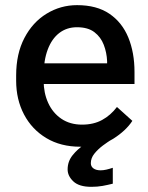

<svg xmlns="http://www.w3.org/2000/svg" viewBox="-20 -558 574 743"><path d="M291 9.8Q214.8 9.8 159.2 -23.7Q103.5 -57.1 73 -115Q42.5 -172.9 42.5 -245.6V-266.1Q42.5 -350.1 74.5 -411.1Q106.4 -472.2 160.4 -505.1Q214.4 -538.1 278.3 -538.1Q354.5 -538.1 403.6 -504.6Q452.6 -471.2 476.6 -412.8Q500.5 -354.5 500.5 -279.3V-232.9H98.6V-313H394.5V-321.3Q393.1 -354.5 381.6 -384.5Q370.1 -414.6 345.2 -433.6Q320.3 -452.6 277.8 -452.6Q238.3 -452.6 209.2 -430.2Q180.2 -407.7 164.6 -366Q148.9 -324.2 148.9 -266.1V-245.6Q148.9 -198.2 166.5 -159.7Q184.1 -121.1 217.5 -98.4Q251 -75.7 297.4 -75.7Q342.3 -75.7 375.2 -93.8Q408.2 -111.8 432.6 -144L492.2 -90.3Q467.3 -52.2 418.5 -21.2Q369.6 9.8 291 9.8ZM333.5 165Q286.1 165 263.9 144Q241.7 123 241.7 97.7Q241.7 66.9 260.7 43Q279.8 19 306.6 1.5Q333.5 -16.1 356.9 -27.8L414.1 -19.5Q405.3 -13.7 396 -7.6Q386.7 -1.5 378.4 4.9Q358.4 20 345 36.9Q331.5 53.7 331.5 73.7Q331.5 86.4 341.8 93.8Q352.1 101.1 369.1 101.1Q379.9 101.1 391.6 98.4Q403.3 95.7 416.5 91.3V152.8Q397 157.7 377 161.4Q356.9 165 333.5 165Z"/></svg>

Font: Heebo Medium
Style: Regular
Weight: 500
Designer: Oded Ezer
Foundry: Ezer Type House
Version: Version 3.100